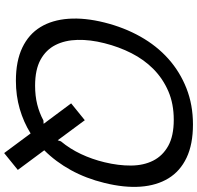

<svg xmlns="http://www.w3.org/2000/svg" viewBox="-32 -828 925 900"><g transform="rotate(90 430.0 -377.5)"><path d="M776 1 697 65 605 -59Q552 -26 490 -8Q428 10 358 10Q266 10 203 -20Q140 -50 106.5 -105Q73 -160 67.5 -236.5Q62 -313 85 -405Q108 -497 151 -573.5Q194 -650 255 -704.5Q316 -759 393.5 -789.5Q471 -820 563 -820Q656 -820 719 -790Q782 -760 815.5 -705Q849 -650 854.5 -574Q860 -498 837 -405Q816 -319 777 -248Q738 -177 684 -123ZM740 -405Q756 -471 755.5 -530Q755 -589 732.5 -633.5Q710 -678 663.5 -704Q617 -730 541 -730Q466 -730 407 -704.5Q348 -679 303.5 -635Q259 -591 229 -532Q199 -473 182 -405Q165 -338 166.5 -279Q168 -220 190.5 -175.5Q213 -131 259.5 -105.5Q306 -80 381 -80Q429 -80 469 -90Q509 -100 544 -119L560 -120L464 -249L543 -313L637 -186L642 -201Q677 -243 701.5 -295Q726 -347 740 -405Z"/></g></svg>

Font: TypoPRO Sinkin Sans
Style: 400 Italic
Weight: 400
Italic angle: -112°
Designer: Keith Bates
Foundry: K-Type
Version: Sinkin Sans (version 1.0)  by Keith Bates   •   © 2014   www